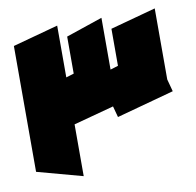

<svg xmlns="http://www.w3.org/2000/svg" viewBox="-63 -564 641 628"><g transform="rotate(-10 258.0 -250.0)"><path d="M166 0 15 -41V-459L166 -500V-328L192 -336V-459L313 -500V-328L339 -336V-459L490 -500V-264L501 -223L310 -171L300 -208L166 -172Z"/></g></svg>

Font: Blaka Ink
Style: Regular
Weight: 400
Designer: Mohamed Gaber
Foundry: Kief Type Foundry
Version: Version 1.003; ttfautohint (v1.8.4.7-5d5b)